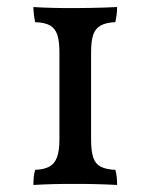

<svg xmlns="http://www.w3.org/2000/svg" viewBox="-20 -523 428 546"><path d="M239 -127Q239 -94 245 -75.5Q251 -57 266.5 -49Q282 -41 308 -40Q311 -30 312 -19Q313 -8 313 3Q298 2 281.5 1.5Q265 1 248.5 0.5Q232 0 217.5 0Q203 0 194 0Q181 0 165.5 0Q150 0 134.5 0.5Q119 1 104 1.5Q89 2 75 3Q75 -8 76 -19Q77 -30 80 -40Q105 -41 120 -49Q135 -57 142 -75.5Q149 -94 149 -127V-373Q149 -406 143 -424Q137 -442 122.5 -450.5Q108 -459 80 -460Q78 -469 76.5 -480.5Q75 -492 75 -503Q87 -502 102.5 -501.5Q118 -501 134.5 -500.5Q151 -500 166.5 -500Q182 -500 194 -500Q215 -500 236.5 -500.5Q258 -501 277.5 -501.5Q297 -502 313 -503Q313 -490 311.5 -479.5Q310 -469 308 -460Q282 -459 266.5 -450.5Q251 -442 245 -424Q239 -406 239 -373Z"/></svg>

Font: Vollkorn
Style: Regular
Weight: 400
Designer: Friedrich Althausen
Foundry: Friedrich Althausen
Version: Version 5.001